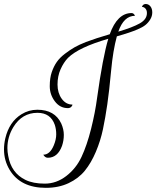

<svg xmlns="http://www.w3.org/2000/svg" viewBox="-51 -675 774 950"><path d="M651.2 -640.8Q656 -655.2 670 -655.2Q684 -655.2 693.2 -643.6Q702.4 -632 702.4 -613.6Q702.4 -595.2 692.4 -578.8Q682.4 -562.4 668.4 -551.2Q654.4 -540 629.6 -529.6Q595.2 -514.4 527.2 -495.2Q508 -424.8 498.8 -325.2Q489.6 -225.6 480 -159.2Q470.4 -92.8 458.4 -35.6Q446.4 21.6 423.2 76.4Q400 131.2 368.8 169.6Q337.6 208 288.4 231.2Q239.2 254.4 176 254.4Q50.4 254.4 -3.2 165.6Q-31.2 119.2 -31.2 64Q-31.2 37.6 -24.8 9.6Q-5.6 -72 55.2 -109.6Q91.2 -132 133.6 -132Q220 -132 252 -64Q264.8 -35.2 264.8 -7.6Q264.8 20 256 46.4Q234.4 105.6 185.6 105.6Q172 105.6 163.2 90.4Q196 90.4 215.2 44Q227.2 15.2 227.2 -10.4Q227.2 -36 220 -57.6Q199.2 -116.8 134.4 -116.8Q58.4 -116.8 15.2 -46.4Q-14.4 2.4 -14.4 57.6Q-14.4 76.8 -10.4 96Q4 180.8 75.2 215.2Q112.8 233.6 170.4 233.6Q228 233.6 276.8 196Q325.6 158.4 352.4 101.2Q379.2 44 399.6 -37.2Q420 -118.4 429.6 -192Q457.6 -392.8 484.8 -483.2Q338.4 -440.8 285.6 -388.8Q264 -366.4 248.8 -332.4Q233.6 -298.4 233.6 -256.8Q233.6 -215.2 254.4 -186.4Q275.2 -157.6 307.2 -157.6Q307.2 -151.2 300.8 -145.6Q294.4 -140 284.8 -140Q245.6 -140 220.4 -173.6Q195.2 -207.2 195.2 -248.4Q195.2 -289.6 205.2 -318.4Q215.2 -347.2 230 -368.4Q244.8 -389.6 270 -408.8Q295.2 -428 317.6 -440.8Q340 -453.6 374.4 -467.2Q425.6 -486.4 492 -505.6Q529.6 -610.4 600 -610.4Q605.6 -610.4 610 -606.8Q614.4 -603.2 616.8 -596.8Q561.6 -596.8 534.4 -518.4Q604.8 -539.2 640.4 -559.2Q676 -579.2 676 -610.4Q676 -624 668.8 -632.4Q661.6 -640.8 651.2 -640.8Z"/></svg>

Font: Rouge Script
Style: Regular
Weight: 400
Designer: Sabrina Mariela Lopez
Foundry: Typesenses
Version: Version 1.003